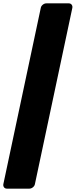

<svg xmlns="http://www.w3.org/2000/svg" viewBox="-70 -916 452 1144"><path d="M-29 208Q-40 208 -46 200Q-52 192 -50 181L173 -869Q175 -880 185 -888Q195 -896 206 -896H340Q351 -896 357 -888Q363 -880 361 -869L138 181Q136 192 126 200Q116 208 105 208Z"/></svg>

Font: Rubik Light Black
Style: Italic
Weight: 900
Italic angle: -12°
Version: Version 2.104